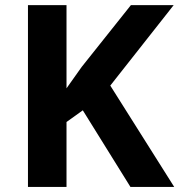

<svg xmlns="http://www.w3.org/2000/svg" viewBox="-20 -734 704 754"><path d="M664.1 0H492.2L305.2 -300.8L241.2 -254.9V0H89.8V-713.9H241.2V-387.2Q256.3 -408.2 271 -429.2Q285.6 -450.2 300.8 -471.2L494.1 -713.9H662.1L413.1 -397.9Z"/></svg>

Font: Wonky
Style: Regular
Weight: 400
Designer: Monotype Design Team
Foundry: Monotype Imaging Inc.
Version: Version 3.000